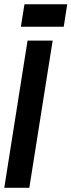

<svg xmlns="http://www.w3.org/2000/svg" viewBox="-36 -893 339 913"><path d="M-15.7 0 95 -700H214.4L103.4 0ZM63.3 -766 80.3 -872.8H283.7L267.1 -766Z"/></svg>

Font: Georama
Style: Italic
Weight: 400
Width: 2
Italic angle: -9°
Designer: Jean-Baptiste Levee
Foundry: Production Type
Version: Version 1.000